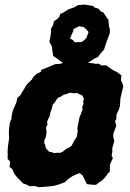

<svg xmlns="http://www.w3.org/2000/svg" viewBox="-20 -783 559 824"><path d="M205.6 15.6 180.4 17.8 148 20.6 129.4 15.4 106.4 16.2 98.8 11.2 79.2 4 68.6 -6.6 54.4 -20.8 41.6 -36.8 32.6 -57.6 21.2 -66 23.4 -89.4 12.8 -101.2 13 -119.6 12.6 -133.6 14.2 -155.2 16.8 -173.6 19.2 -190.2 18.2 -206 18.4 -225.8 22.6 -257.6 29.6 -274V-283.6L34 -305.2L43.4 -328.2L50.6 -343.6L53.8 -362L67.8 -374.8L75.8 -389.2L84.2 -402.2L91.4 -415.6L101 -426.4L116.4 -441.2L122.8 -452.6L136.8 -466L155.2 -474.8L157.4 -483.2L176.2 -490.6L191.6 -496.8L217 -507.6L237.2 -509L264.8 -516.8L299.4 -517L324.8 -520.6L346.8 -519.2L364.4 -512.4L373.8 -512.2L389.6 -509.2L404.6 -509.4L415.4 -502L436 -502.8L452.2 -490.6L467.4 -480.6L482.2 -473.8L501 -459.6L499 -438.8L504 -428.6L509.4 -412.8L503 -387.2L497 -362.2L495.6 -342.2L495 -329.8L490.2 -313.2L480 -291.8L479.2 -272.4L473.8 -263.2L479 -243L466.4 -209L466 -195.8L470.6 -177.6L461.8 -147.6L462.2 -133.2L459.2 -114L464.4 -104.8L452.2 -77.6L451.4 -64.2L451.6 -47.4L441.4 -36.6L434.6 -25.6L418.6 -9.2L404.2 0.6L392 10.4L373.6 9.6L352.6 7L347.2 -4.8L335.2 -29.4L322.2 -39.8L311 -36.4L293.8 -28.6L271.4 -14.2L259.2 -1.4L233.2 8.4L219.2 12.6ZM211 -125.8 227 -127.8 235.8 -126.6 248.4 -131 257.8 -139.4 267.6 -145.6 275.8 -149.6 286.6 -156.8 293 -168.2 297.4 -177 306.6 -191 310.4 -199.2 313.8 -223.2 311.6 -231.4 314.4 -245.2 317 -260.4 319.4 -270.8 322 -282.6 326.8 -292.2 330.4 -303.6 335.4 -315.4 332 -321.6 338.6 -337.6 337 -348.4 340 -358.4 333.4 -373.2 320.2 -378.8 310.6 -384.2 297.4 -382.8 280.4 -385.2 265.8 -379.6 252.6 -376 240.8 -368.2 228.6 -363.2 221 -353 214.8 -342.8 206.6 -334.4 202.4 -316.8 198.2 -305.8 195 -295 193.2 -283.6 188.6 -275.8 182.2 -260.8 183.6 -247.8 177.4 -234.6 179.8 -219.6 178.6 -205.8 176.8 -195.4 170 -180.4 170.2 -167.8 174.2 -161 175.2 -152 177.4 -146.4 186.8 -136.4 190.6 -131.8 204.4 -129.6ZM300.8 -498.8 283.2 -501 249 -513.4 227 -530.2 208.4 -542.6 204.2 -569.2 203.2 -583.2 191.8 -604 195.2 -618.4 199.4 -647.4 198.8 -660.2 208.2 -675.2 211.2 -691.6 224.6 -700.8 234.8 -710.8 238 -723 253 -729.6 273.4 -742.8 298.4 -751.4 314.8 -761.2 343.4 -763.2 378.4 -757.8 387 -750 402.8 -745.8 413.2 -733.4 423.6 -729.4 437.4 -708.6 445 -698.2 447.8 -669.8 451.6 -657.6 451.2 -641.2 441 -613.4 432.2 -588 426.4 -569.8 410.4 -552.4 401.2 -539.2 382.2 -529.8 364.6 -517.8 341.2 -505.4 329.6 -505.6ZM301.4 -601.6 330 -602.6 338.6 -608.4 350.4 -619 360 -645.6 349.6 -658 339.4 -666.6 319.4 -670.4 296.2 -658.6 293.4 -647.4 280.4 -618.2 292.2 -611.4Z"/></svg>

Font: Winky Rough
Style: Italic
Weight: 400
Italic angle: -8.97852°
Designer: Simon Atzbach
Foundry: typofactur
Version: Version 1.206